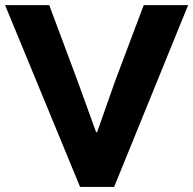

<svg xmlns="http://www.w3.org/2000/svg" viewBox="-24 -740 765 760"><path d="M-3.9 -719.7H170.9L283.2 -418.9L356.4 -216.8H360.4L431.6 -418.9L544.9 -719.7H720.7L427.7 0H293Z"/></svg>

Font: Reddit Sans Fudge ExtraBold
Style: Regular
Weight: 800
Designer: Stephen Hutchings
Foundry: Reddit
Version: Version 1.011